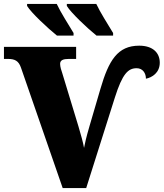

<svg xmlns="http://www.w3.org/2000/svg" viewBox="-20 -951 828 971"><path d="M352 -771V-784C324 -831 288 -886 267 -931H117V-921C138 -886 223 -807 268 -771ZM552 -771V-784C524 -831 488 -886 467 -931H318V-921C339 -886 423 -807 468 -771ZM297 0H416L561 -458C599 -578 628 -606 671 -606C702 -606 718 -581 718 -553C749 -559 788 -583 788 -634C788 -683 754 -720 684 -720C575 -720 530 -646 488 -502L432 -311C415 -253 410 -228 405 -203C401 -228 388 -274 377 -311L294 -584C291 -592 284 -613 284 -628C284 -647 300 -653 328 -653H365V-714H0V-653H20C54 -653 74 -644 86 -609Z"/></svg>

Font: UArctic Serif Black
Style: Regular
Weight: 900
Designer: Customization by Puisto advertising & original work Monotype Design Team
Foundry: Monotype Imaging Inc.
Version: Version 2.004